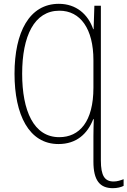

<svg xmlns="http://www.w3.org/2000/svg" viewBox="-20 -744 667 1005"><path d="M288 -724C134 -724 56 -576 56 -358C56 -144 131 10 286 10C381 10 438 -44 468 -120H471C470 -96 469 -57 469 -31V102C469 201 503 241 571 241C593 241 613 236 627 229V194C611 200 594 206 575 206C528 206 508 176 508 96V-714H474L470 -591H468C441 -669 379 -724 288 -724ZM291 -688C401 -688 469 -593 469 -429V-285C469 -107 396 -26 290 -26C156 -26 96 -165 96 -358C96 -555 159 -688 291 -688Z"/></svg>

Font: Noto Sans Condensed ExtraLight
Style: Regular
Weight: 200
Width: 3
Designer: Monotype Design Team
Foundry: Monotype Imaging Inc.
Version: Version 2.013